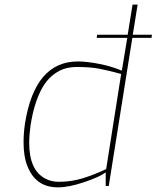

<svg xmlns="http://www.w3.org/2000/svg" viewBox="-20 -805 678 831"><path d="M234.4 -18.1Q288.1 -18.1 337.4 -33.2Q386.2 -47.9 439.5 -73.2L504.4 -484.9Q445.3 -501 405.8 -508.3Q366.2 -515.1 313.5 -515.1Q286.6 -515.1 263.2 -508.8Q239.7 -502.4 215.8 -485.4Q191.9 -468.3 172.9 -440.9Q153.8 -413.1 137.7 -368.2Q121.6 -322.8 112.3 -263.2Q106.4 -220.7 106.4 -186Q106.4 -68.4 175.8 -32.2Q201.7 -18.1 234.4 -18.1ZM230.5 5.9Q195.3 5.9 168.5 -6.3Q121.6 -26.9 98.1 -87.4Q82 -127 82 -190.4Q82 -230 88.4 -272Q131.3 -539.1 317.4 -539.1Q355 -539.1 410.2 -528.3Q464.8 -517.6 507.3 -499L530.8 -641.1H398.4L400.4 -654.8H532.7L553.7 -785.2H575.7L554.7 -654.8H637.7L635.7 -641.1H552.7L450.7 0H437.5V-59.1Q412.6 -39.6 345.7 -17.1Q278.3 5.9 230.5 5.9Z"/></svg>

Font: Squarion Thin
Style: Italic
Weight: 100
Designer: Natanael Gama
Version: Version 1.00;September 12, 2019;FontCreator 11.5.0.2425 64-b